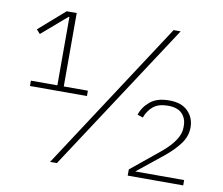

<svg xmlns="http://www.w3.org/2000/svg" viewBox="-77 -792 1031 886"><g transform="rotate(10 438.5 -349.0)"><path d="M59 -329V-354H183V-674H179L62 -573L45 -592L166 -698H213V-354H326V-329ZM211 0 667 -698H700L243 0ZM835 0H575V-29L712 -141Q790 -207 790 -262V-271Q790 -306 768.5 -328Q747 -350 703 -350Q658 -350 633.5 -329.5Q609 -309 597 -276L571 -285Q583 -322 615 -348.5Q647 -375 704 -375Q762 -375 792 -344.5Q822 -314 822 -269Q822 -230 798 -195.5Q774 -161 728 -123L606 -25H835Z"/></g></svg>

Font: IBM Plex Sans Hebrew ExtraLight
Style: Regular
Weight: 200
Designer: Mike Abbink, Paul van der Laan, Pieter van Rosmalen, Yanek Iontef
Foundry: Bold Monday
Version: Version 1.2